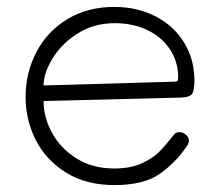

<svg xmlns="http://www.w3.org/2000/svg" viewBox="-20 -533 640 555"><path d="M54 -253Q54 -322 85 -382Q116 -442 174.5 -477.5Q233 -513 310 -513Q377 -513 430 -485.5Q483 -458 512.5 -409.5Q542 -361 542 -300Q542 -272 535.5 -262Q529 -252 504 -251L106 -241Q106 -193 131 -148Q156 -103 202 -74.5Q248 -46 310 -46Q357 -46 389 -60.5Q421 -75 439.5 -93.5Q458 -112 483 -144Q488 -151 499 -151Q509 -151 517.5 -143.5Q526 -136 526 -126Q526 -118 519 -109Q487 -62 441 -30Q395 2 311 2Q229 2 171 -34Q113 -70 83.5 -128Q54 -186 54 -253ZM487 -297Q492 -297 493.5 -300Q495 -303 495 -310Q495 -354 471.5 -390Q448 -426 406 -446Q364 -466 312 -466Q251 -466 204 -436Q157 -406 131.5 -363.5Q106 -321 106 -286Z"/></svg>

Font: Mali Light
Style: Regular
Weight: 300
Designer: Kitiyaporn Chalermlarp | Katatrad Aksorn Co.,Ltd.
Foundry: Cadson Demak Co.,Ltd.
Version: Version 1.000; ttfautohint (v1.6)